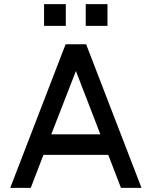

<svg xmlns="http://www.w3.org/2000/svg" viewBox="-20 -916 740 936"><path d="M399.9 -700.2 669.9 0H569.8L507.8 -161.1H191.9L129.9 0H29.8L299.8 -700.2ZM230 -261.2H469.2L350.1 -569.8ZM397.9 -896H503.9V-790H397.9ZM194.8 -896H300.8V-790H194.8Z"/></svg>

Font: Aldrich
Style: Regular
Weight: 400
Designer: Matthew Desmond
Foundry: Matthew Desmond
Version: Version 1.001 2011